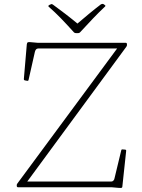

<svg xmlns="http://www.w3.org/2000/svg" viewBox="-20 -950 721 974"><path d="M512 -924Q517 -921 513 -917Q482 -888 452 -856.5Q422 -825 387 -787Q383 -782 377 -782H365Q359 -782 355 -786Q320 -825 289.5 -856.5Q259 -888 227 -916Q223 -920 228 -923Q230 -925 232.5 -926Q235 -927 238 -928Q242 -931 248 -927Q277 -906 311.5 -879.5Q346 -853 382 -823H364Q399 -853 431 -879.5Q463 -906 492 -928Q498 -931 503 -930Q505 -929 507.5 -927.5Q510 -926 512 -924ZM72 0Q66 0 65 -6V-8Q64 -14 68 -19L583 -716L582 -704H174Q167 -704 163 -699.5Q159 -695 157 -687L125 -545Q124 -539 118 -540L107 -542Q101 -543 101 -549L116 -725Q117 -730 118 -732.5Q119 -735 123.5 -736Q128 -737 136 -736L170 -733H617Q623 -733 624 -727V-724Q625 -718 621 -713L105 -11L84 -29H544Q551 -29 555.5 -34Q560 -39 561 -46L595 -187Q596 -193 602 -192L615 -191Q621 -190 620 -184L601 -7Q601 -2 599.5 0.5Q598 3 594 3.5Q590 4 581 3L547 0Z"/></svg>

Font: Hahmlet Thin
Style: Regular
Weight: 250
Version: Version 1.002